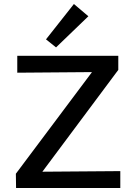

<svg xmlns="http://www.w3.org/2000/svg" viewBox="-20 -936 660 956"><path d="M259 -700 209 -740 348 -916 420 -855ZM579 -84V0H60L59 -71L438 -577L66 -574V-658H569V-588L191 -81Z"/></svg>

Font: Ysabeau Infant Semibold
Style: Regular
Weight: 600
Designer: Christian Thalmann (Catharsis Fonts)
Version: Version 0.003